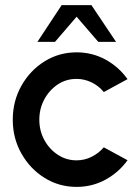

<svg xmlns="http://www.w3.org/2000/svg" viewBox="-20 -719 550 752"><path d="M386.5 -142 479.5 -91.5Q445.5 -44 393.5 -15.5Q341.5 13 280 13Q211 13 154.2 -22.5Q97.5 -58 63.8 -117.8Q30 -177.5 30 -250Q30 -323 63.8 -383Q97.5 -443 154.2 -478.5Q211 -514 280 -514Q341.5 -514 393.5 -485.5Q445.5 -457 479.5 -409L386.5 -358.5Q366 -383.5 337.8 -396.8Q309.5 -410 280 -410Q238.5 -410 205.5 -387.8Q172.5 -365.5 153.2 -329.2Q134 -293 134 -250Q134 -207 153.5 -171Q173 -135 206.2 -113Q239.5 -91 280 -91Q311 -91 339 -105Q367 -119 386.5 -142ZM338 -699 434.5 -555H365L280 -653.5L195.5 -555H126.5L221.5 -699Z"/></svg>

Font: Urbanist SemiBold
Style: Regular
Weight: 600
Designer: Corey Hu
Foundry: Corey Hu
Version: Version 1.321; ttfautohint (v1.8.4.7-5d5b)